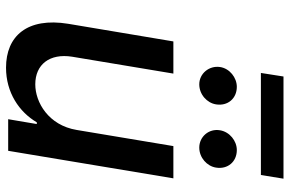

<svg xmlns="http://www.w3.org/2000/svg" viewBox="-181 -768 956 634"><g transform="rotate(90 297.0 -451.0)"><path d="M409.1 -226.2C393.8 -133.5 318.2 -89.5 258.5 -89.5C192.8 -89.5 155.5 -137.1 167.3 -211.3L223 -545.5H116.8L58.6 -198.5C36.6 -63.2 98.7 7.1 203.5 7.1C285.5 7.1 349.8 -36.2 383.9 -94.5H389.6L373.6 0H478L568.9 -545.5H462.4ZM201.3 -699.6C196 -663.4 223 -631 258.5 -631C291.9 -631 320 -656.6 324.6 -686.1C331 -724.8 305.4 -755 266.7 -755C236.5 -755 206 -731.5 201.3 -699.6ZM220.9 -834.5H557.9L570 -909.1H232.6ZM410.2 -699.6C403.8 -662.3 431.8 -631 467.3 -631C500.7 -631 528.8 -656.6 533.4 -686.1C539.8 -724.8 514.2 -755 475.5 -755C445.3 -755 415.5 -731.5 410.2 -699.6Z"/></g></svg>

Font: Magic Ui Pro Medium
Style: Italic
Weight: 500
Italic angle: -9.39999°
Designer: Stefan Endress, Andreas Faust
Version: Version 1.000;FEAKit 1.0